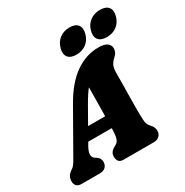

<svg xmlns="http://www.w3.org/2000/svg" viewBox="-230 -1078 1193 1241"><g transform="rotate(-30 367.0 -458.0)"><path d="M185 -196Q163.5 -158.5 163.5 -137.8Q163.5 -117 177.5 -107L191.5 -97.5Q205.5 -88 211 -77Q216.5 -66 216.5 -55Q216.5 -29 201 -14.5Q185.5 0 160.5 0H23Q-1.5 0 -13.8 -12.5Q-26 -25 -26 -46.5Q-26 -66 -17.5 -82.2Q-9 -98.5 20 -117.5Q33.5 -127 49.8 -155Q66 -183 83.5 -214L233 -476.5Q301 -596 382.5 -653Q464 -710 555.5 -710Q603 -710 622 -694.2Q641 -678.5 641 -655.5Q641 -642 635.2 -628.8Q629.5 -615.5 615 -603Q596.5 -587 585.8 -566.8Q575 -546.5 575 -506Q575 -471 574.5 -426.8Q574 -382.5 573.2 -338.2Q572.5 -294 572.2 -257.5Q572 -221 572.5 -202Q573.5 -176 574 -159Q574.5 -142 579.8 -128.8Q585 -115.5 599 -100.5Q618.5 -81 618.5 -53Q618.5 -30 603.2 -15Q588 0 561.5 0H337Q310 0 300.2 -14Q290.5 -28 290.5 -47Q290.5 -68 301.2 -81.5Q312 -95 333.5 -106L339 -109Q356.5 -118 363.5 -141.8Q370.5 -165.5 371 -201Q371 -207.5 371 -215H196ZM315 -425 245.5 -303H373Q373.5 -352.5 374.5 -408.2Q375.5 -464 375.5 -517.5Q363 -502 348 -479.2Q333 -456.5 315 -425ZM412.5 -740Q369.5 -740 351 -763Q332.5 -786 343.5 -827.5Q354.5 -869 385.5 -892.2Q416.5 -915.5 459.5 -915.5Q502.5 -915.5 520.8 -892.2Q539 -869 528 -827.5Q517 -786.5 486.2 -763.2Q455.5 -740 412.5 -740ZM639 -740Q596.5 -740 577.8 -763Q559 -786 570 -827.5Q581 -869 612.2 -892.2Q643.5 -915.5 686 -915.5Q730.5 -915.5 748.8 -892.2Q767 -869 756 -827.5Q745 -786.5 714.2 -763.2Q683.5 -740 639 -740Z"/></g></svg>

Font: Fraunces 144pt S100 Black
Style: Italic
Weight: 900
Italic angle: -16°
Version: Version 1.000; ttfautohint (v1.8.3)